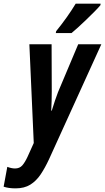

<svg xmlns="http://www.w3.org/2000/svg" viewBox="-96 -786 572 1046"><path d="M-11.2 240.2Q-49.3 240.2 -76.2 231L-56.2 123Q-33.2 131.8 -14.2 131.8Q10.7 131.8 25.4 115.2Q40 98.6 54.2 67.9L87.9 -6.8L64 -544.9H185.1L186 -288.1Q186 -235.4 183.1 -183.1H186Q194.3 -210.9 203.9 -239Q213.4 -267.1 220.2 -284.2L330.1 -544.9H456.1L170.9 82Q149.4 128.4 125.5 164.1Q101.6 199.7 69.1 220Q36.6 240.2 -11.2 240.2ZM208 -606 210 -616.2Q272.5 -693.4 316.4 -766.1H452.1L451.2 -757.8Q440.4 -744.6 419.4 -723.4Q398.4 -702.1 374.3 -679Q350.1 -655.8 328.4 -636Q306.6 -616.2 293.9 -606Z"/></svg>

Font: Open Sans Condensed
Style: Bold Italic
Weight: 700
Width: 3
Italic angle: -12°
Designer: Monotype Design Team
Foundry: Monotype Imaging Inc.
Version: Version 3.003; ttfautohint (v1.8.4)